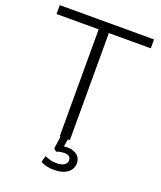

<svg xmlns="http://www.w3.org/2000/svg" viewBox="-161 -806 919 1097"><g transform="rotate(20 298.5 -257.0)"><path d="M10 0ZM266 0V-651H10V-705H583V-651H328V0ZM302 191Q250 191 218 172L229 133Q248 142 264 146Q280 150 303 150Q330 150 346.5 139.5Q363 129 363 110Q363 80 325 80Q314 80 302.5 81.5Q291 83 276 89L260 75L274 -20H319L308 46Q320 44 330 44Q364 44 387.5 61.5Q411 79 411 111Q411 147 381 169Q351 191 302 191Z"/></g></svg>

Font: Winston Light
Style: Regular
Weight: 300
Designer: Original fonts by Vernon Adams / Changes by Cristiano Sobral
Foundry: Original fonts by Vernon Adams / Changes by Cristiano Sobral
Version: Version 2.503;July 17, 2020;FontCreator 13.0.0.2655 64-bit